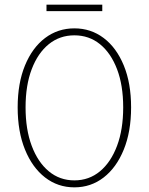

<svg xmlns="http://www.w3.org/2000/svg" viewBox="-20 -794 640 826"><path d="M300 12Q229 12 174 -30.5Q119 -73 87.5 -150.5Q56 -228 56 -332Q56 -436 87.5 -512.5Q119 -589 174 -630.5Q229 -672 300 -672Q371 -672 426 -630.5Q481 -589 512.5 -512.5Q544 -436 544 -332Q544 -228 512.5 -150.5Q481 -73 426 -30.5Q371 12 300 12ZM300 -18Q363 -18 410 -57Q457 -96 483.5 -166.5Q510 -237 510 -332Q510 -427 483.5 -496.5Q457 -566 410 -604Q363 -642 300 -642Q237 -642 190 -604Q143 -566 116.5 -496.5Q90 -427 90 -332Q90 -237 116.5 -166.5Q143 -96 190 -57Q237 -18 300 -18ZM180 -746V-774H420V-746Z"/></svg>

Font: Source Code Pro ExtraLight ExtraLight
Style: Regular
Weight: 250
Monospace: yes
Version: Version 1.018;hotconv 1.0.116;makeotfexe 2.5.65601